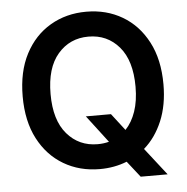

<svg xmlns="http://www.w3.org/2000/svg" viewBox="-55 -791 886 908"><g transform="rotate(-5 388.0 -337.0)"><path d="M704.2 62.5H576.3L516.3 -13.8Q456.7 9.9 387.4 9.9Q291.9 9.9 216.3 -34.6Q140.6 -79.2 96.9 -162.8Q53.3 -246.4 53.3 -363.6Q53.3 -481.2 96.9 -564.8Q140.6 -648.4 216.3 -692.8Q291.9 -737.2 387.4 -737.2Q483 -737.2 558.4 -692.8Q633.9 -648.4 677.7 -564.8Q721.6 -481.2 721.6 -363.6Q721.6 -264.9 690 -189.8Q658.4 -114.7 603.3 -66.8ZM387.4 -108.3Q415.5 -108.3 441.1 -115.1L342.7 -244.3H462L523.8 -164.1Q554.7 -196.4 571.9 -246.4Q589.1 -296.5 589.1 -363.6Q589.1 -487.9 532.8 -553.4Q476.6 -619 387.4 -619Q298.7 -619 242.2 -553.4Q185.7 -487.9 185.7 -363.6Q185.7 -239.7 242.2 -174Q298.7 -108.3 387.4 -108.3Z"/></g></svg>

Font: Linik Sans SemiBold
Style: Regular
Weight: 600
Designer: Rasmus Andersson (font), Cristiano Sobral (main changes)
Foundry: rsms
Version: Version 3.018;June 1, 2022;FontCreator 14.0.0.2814 64-bit; t